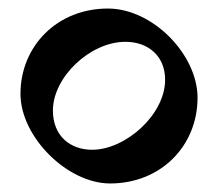

<svg xmlns="http://www.w3.org/2000/svg" viewBox="-20 -531 510 450"><path d="M238 -101C357 -101 443 -189 443 -302C443 -403 338 -511 233 -511C114 -511 28 -423 28 -311C28 -210 138 -101 238 -101ZM196 -180C145 -180 104 -212 104 -272C104 -350 191 -433 274 -433C327 -433 367 -400 367 -344C367 -262 274 -180 196 -180Z"/></svg>

Font: Noto Serif Devanagari Medium
Style: Regular
Weight: 500
Designer: Universal Thirst, Indian Type Foundry and the Monotype Design Team
Foundry: Monotype Imaging Inc.
Version: Version 2.004